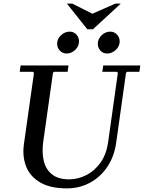

<svg xmlns="http://www.w3.org/2000/svg" viewBox="-20 -1032 796 1062"><path d="M551 -670H756L751 -635H683L677 -629L623 -245Q612 -166 573.5 -109Q535 -52 477 -21Q419 10 349 10Q259 10 203 -22.5Q147 -55 125 -110Q103 -165 112 -233L168 -629L162 -635H89L94 -670H359L354 -635H279L273 -629L219 -247Q211 -187 222.5 -140.5Q234 -94 268.5 -67Q303 -40 362 -40Q412 -40 458.5 -64Q505 -88 537 -134Q569 -180 578 -245L632 -629L626 -635H546ZM348 -736Q326 -736 311 -752Q296 -768 296 -790Q296 -817 317.5 -837Q339 -857 365 -857Q388 -857 402.5 -841Q417 -825 417 -803Q417 -776 396 -756Q375 -736 348 -736ZM573 -736Q550 -736 535.5 -752Q521 -768 521 -790Q521 -817 542 -837Q563 -857 590 -857Q612 -857 627 -841Q642 -825 642 -803Q642 -776 620.5 -756Q599 -736 573 -736ZM618 -1012H648L494 -870H463L350 -1012H380L491 -956Z"/></svg>

Font: Brygada 1918 Medium
Style: Italic
Weight: 500
Italic angle: -8°
Designer: Mateusz Machalski | Borys Kosmynka | Przemek Hoffer
Foundry: NIEPODLEGLA 2018
Version: Version 3.006